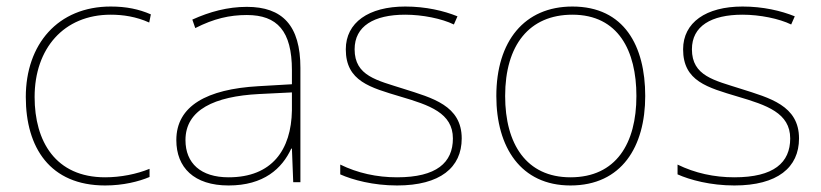

<svg xmlns="http://www.w3.org/2000/svg" viewBox="-20 -558 2514 588"><path d="M302 10C357 10 405 -2 438 -16V-41C399 -25 350 -15 302 -15C150 -15 86 -125 86 -261C86 -409 175 -513 319 -513C357 -513 397 -507 437 -489L442 -514C405 -530 367 -538 319 -538C157 -538 59 -422 59 -261C59 -106 133 10 302 10Z M736 -537C677 -537 622 -522 569 -498L578 -472C635 -501 683 -512 736 -512C829 -512 874 -463 874 -343V-300L771 -294C614 -285 520 -234 520 -129C520 -45 574 10 680 10C788 10 844 -42 872 -103H874L878 0H900V-350C900 -480 845 -537 736 -537ZM773 -270 874 -275V-220C872 -99 813 -15 680 -15C595 -15 548 -58 548 -129C548 -222 637 -263 773 -270Z M1394 -134C1394 -235 1304 -258 1216 -286C1135 -312 1066 -325 1066 -407C1066 -478 1125 -513 1221 -513C1274 -513 1333 -501 1370 -483L1381 -508C1339 -525 1284 -538 1221 -538C1109 -538 1039 -489 1039 -407C1039 -309 1114 -290 1207 -262C1295 -236 1367 -212 1367 -134C1367 -60 1317 -15 1196 -15C1134 -15 1075 -28 1022 -54V-24C1060 -7 1123 10 1196 10C1328 10 1394 -45 1394 -134Z M1956 -264C1956 -417 1892 -538 1733 -538C1586 -538 1500 -432 1500 -264C1500 -107 1575 10 1727 10C1884 10 1956 -109 1956 -264ZM1527 -264C1527 -420 1601 -513 1733 -513C1874 -513 1929 -402 1929 -264C1929 -119 1867 -15 1727 -15C1592 -15 1527 -117 1527 -264Z M2427 -134C2427 -235 2337 -258 2249 -286C2168 -312 2099 -325 2099 -407C2099 -478 2158 -513 2254 -513C2307 -513 2366 -501 2403 -483L2414 -508C2372 -525 2317 -538 2254 -538C2142 -538 2072 -489 2072 -407C2072 -309 2147 -290 2240 -262C2328 -236 2400 -212 2400 -134C2400 -60 2350 -15 2229 -15C2167 -15 2108 -28 2055 -54V-24C2093 -7 2156 10 2229 10C2361 10 2427 -45 2427 -134Z"/></svg>

Font: Noto Sans Arabic Thin
Style: Regular
Weight: 100
Designer: Monotype Design Team, Nadine Chahine, Nizar Qandah and Khaled Hosny
Foundry: Monotype Imaging Inc.
Version: Version 2.012